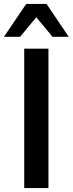

<svg xmlns="http://www.w3.org/2000/svg" viewBox="-51 -951 368 971"><path d="M71.5 0V-705H194V0ZM-31 -765 81.5 -931H184.5L296.5 -765H214.5L132.5 -864L51 -765Z"/></svg>

Font: Nunito Sans 12pt ExtraLight SemiCondensed
Style: Regular
Weight: 200
Width: 4
Version: Version 3.101;gftools[0.9.27]